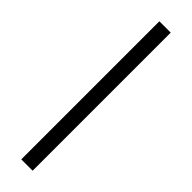

<svg xmlns="http://www.w3.org/2000/svg" viewBox="37 -214 467 467"><g transform="rotate(-45 270.5 19.5)"><path d="M33 39V0H508V39Z"/></g></svg>

Font: Rokkitt SemiBold Light
Style: Regular
Weight: 300
Version: Version 3.103